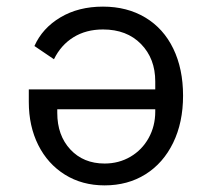

<svg xmlns="http://www.w3.org/2000/svg" viewBox="-20 -548 640 580"><path d="M449 -278V-302Q449 -371 406 -415Q363 -459 291 -459Q240 -459 202 -435.5Q164 -412 143 -369L84 -409Q108 -463 162.5 -495.5Q217 -528 291 -528Q364 -528 419 -495Q474 -462 503.5 -401Q533 -340 533 -259Q533 -178 503 -116.5Q473 -55 419.5 -21.5Q366 12 296 12Q228 12 176 -20.5Q124 -53 95.5 -110Q67 -167 67 -240V-278ZM153 -207Q153 -139 192.5 -96.5Q232 -54 296 -54Q339 -54 374 -74.5Q409 -95 429 -131Q449 -167 449 -211V-218H153Z"/></svg>

Font: iA Writer Quattro V
Style: Regular
Weight: 400
Designer: Mike Abbink, Paul van der Laan, Pieter van Rosmalen, Oliver Reichenstein
Foundry: Information Architects Inc.
Version: Version 2.000